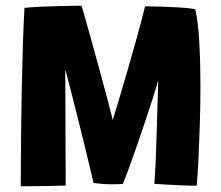

<svg xmlns="http://www.w3.org/2000/svg" viewBox="-20 -651 772 671"><path d="M52.5 0Q52.5 -38.5 53 -96.8Q53.5 -155 54.2 -223.5Q55 -292 56.5 -363.8Q58 -435.5 60.2 -502.5Q62.5 -569.5 65.5 -623.5Q89.5 -626 122.2 -627.5Q155 -629 186.8 -629.8Q218.5 -630.5 240.5 -630.8Q262.5 -631 265 -631Q266 -628.5 275 -597Q284 -565.5 297.5 -517Q311 -468.5 325.8 -414.5Q340.5 -360.5 353.5 -311.8Q366.5 -263 374 -231.5Q383 -261 396 -304Q409 -347 423 -395.5Q437 -444 450 -490.2Q463 -536.5 472.8 -573.2Q482.5 -610 487 -629Q508 -629 540.8 -628Q573.5 -627 606.8 -625Q640 -623 662.5 -619Q672.5 -574 676.5 -502.8Q680.5 -431.5 680.5 -352Q680.5 -288 678.5 -222.2Q676.5 -156.5 673.8 -99Q671 -41.5 667.5 -2Q643 -2 614.2 -3.2Q585.5 -4.5 560 -6Q534.5 -7.5 519.5 -8.5Q522 -41 524.2 -92Q526.5 -143 528 -197.5Q529.5 -247.5 530.8 -297.2Q532 -347 533 -370.5Q526.5 -347 513.8 -307.2Q501 -267.5 485.5 -221Q470 -174.5 454.5 -130.2Q439 -86 426.8 -53Q414.5 -20 409 -8Q401.5 -7.5 387.5 -7.2Q373.5 -7 366 -7Q352.5 -7 338.2 -8.2Q324 -9.5 307 -11.5Q305 -20.5 296.5 -56Q288 -91.5 276 -140.8Q264 -190 250.8 -242.5Q237.5 -295 226.2 -339.8Q215 -384.5 208 -409.5Q208.5 -362 208.5 -308.5Q208.5 -255 208.8 -203.5Q209 -152 209.2 -108.8Q209.5 -65.5 209.5 -37Q209.5 -8.5 209.5 -2.5Q182.5 -1.5 137 -0.8Q91.5 0 52.5 0Z"/></svg>

Font: Grandstander
Style: Bold
Weight: 700
Designer: Tyler Finck
Foundry: Etcetera Type Co
Version: Version 1.200; ttfautohint (v1.8.3)